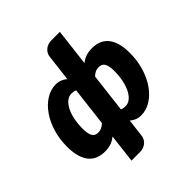

<svg xmlns="http://www.w3.org/2000/svg" viewBox="-242 -911 1245 1245"><g transform="rotate(-45 380.5 -288.5)"><path d="M270.5 -27Q249 -9 224.5 -0.5Q200 8 167 8Q132 8 104 -3.2Q76 -14.5 56.2 -38.5Q36.5 -62.5 25.8 -99.8Q15 -137 15 -189.5Q15 -257.5 33.2 -318.5Q51.5 -379.5 83.5 -425.8Q115.5 -472 158.2 -499.2Q201 -526.5 250 -526.5Q273.5 -526.5 292.8 -518.2Q312 -510 326.5 -497.5L348.5 -682Q350 -695.5 356.8 -707.5Q363.5 -719.5 374.2 -728.8Q385 -738 399.8 -743.2Q414.5 -748.5 432 -748.5H509L478.5 -492Q500 -509.5 524.2 -518Q548.5 -526.5 581.5 -526.5Q616.5 -526.5 644.5 -515.2Q672.5 -504 692.2 -480.2Q712 -456.5 722.8 -419.2Q733.5 -382 733.5 -329.5Q733.5 -261.5 715.2 -200.2Q697 -139 665 -92.8Q633 -46.5 590.2 -19.2Q547.5 8 498.5 8Q475 8 456 -0.2Q437 -8.5 422.5 -21L407.5 104Q406 117.5 399.2 129.5Q392.5 141.5 381.8 150.8Q371 160 356.2 165.2Q341.5 170.5 324 170.5H247ZM224.5 -110Q240.5 -110 255.5 -117.2Q270.5 -124.5 283.5 -137.5L315.5 -405.5Q299.5 -412.5 279.5 -412.5Q253.5 -412.5 233 -394.8Q212.5 -377 198.2 -347.8Q184 -318.5 176.5 -280.8Q169 -243 169 -203Q169 -153.5 181.5 -131.8Q194 -110 224.5 -110ZM524 -409Q508 -409 493.2 -402Q478.5 -395 465.5 -382L433.5 -113Q449 -106 469 -106Q495 -106 515.5 -123.8Q536 -141.5 550.2 -171Q564.5 -200.5 572 -238.2Q579.5 -276 579.5 -316Q579.5 -365 567 -387Q554.5 -409 524 -409Z"/></g></svg>

Font: Lato Black
Style: Italic
Weight: 900
Italic angle: -7°
Designer: Lukasz Dziedzic
Foundry: tyPoland Lukasz Dziedzic
Version: Version 2.007; 2014-02-27